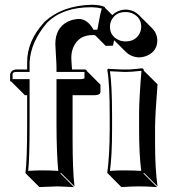

<svg xmlns="http://www.w3.org/2000/svg" viewBox="-20 -718 758 798"><path d="M436 -234.9Q436 -374 425.8 -428.2L429.2 -432.1Q436 -432.1 453.1 -430.7Q483.9 -428.7 500 -429.2Q504.4 -429.2 509 -429.2Q513.7 -429.2 518.6 -429.4Q523.4 -429.7 527.1 -429.9Q530.8 -430.2 535.9 -430.7Q541 -431.2 543.7 -431.4Q546.4 -431.6 551.3 -432.1Q556.2 -432.6 557.6 -432.9Q559.1 -433.1 564 -433.6L568.8 -434.1Q573.2 -433.6 575.7 -431.6Q577.6 -428.2 578.1 -423.8L634.8 -367.7Q625 -245.1 624.5 -189.5V-123.5Q624.5 -14.6 634.8 56.6L578.1 0L576.2 2.9L632.8 59.6Q586.9 56.6 558.6 56.6Q528.3 56.6 484.4 59.6L428.2 2.9L425.8 0Q435.5 -68.4 436 -180.2ZM167 -628.9Q239.7 -694.8 359.9 -698.2Q399.4 -697.8 415 -689L416 -686L446.8 -655.3Q469.7 -677.2 502 -678.2Q534.7 -677.2 556.6 -656.2L613.3 -599.6Q633.3 -578.6 633.8 -550.3Q633.8 -506.8 593.8 -487.8Q576.7 -480 558.6 -479.5Q525.9 -480.5 503.9 -501.5L454.1 -550.8Q451.7 -536.1 449.7 -528.3L419.4 -527.3L375.5 -571.3Q370.1 -572.3 365.7 -572.3Q306.6 -572.3 284.7 -521.5Q276.4 -501.5 276.4 -478.5Q276.4 -466.8 279.3 -429.2H333Q337.4 -428.7 339.4 -426.8Q340.3 -424.3 340.8 -422.9L397.5 -366.2V-335.4Q396.5 -323.2 374.5 -322.3H281.7V-143.6Q281.7 -9.3 289.6 56.6L232.9 0L231 2.9L287.6 59.6Q286.1 59.6 218.8 56.6L143.6 59.6L86.9 2.9L85.9 0Q92.8 -52.2 92.8 -200.2V-322.3H83.5L26.9 -378.9Q23.9 -379.4 22.9 -379.9Q22 -382.3 22 -385.3V-409.2Q26.4 -426.8 44.9 -429.2H92.8V-459Q92.8 -547.4 161.6 -623Q164.6 -626.5 167 -628.9ZM174.3 -622.1Q107.4 -543 103 -459V-418.9H44.9Q32.2 -418 32.2 -409.2V-389.2H103V-200.2Q103 -59.6 97.2 -7.8Q133.8 -10.3 162.1 -9.8Q189.5 -9.8 222.2 -7.8Q215.3 -74.2 214.8 -200.2V-389.2H317.9Q325.7 -389.6 331.1 -392.6V-418.9H214.8V-439Q214.8 -451.7 212.4 -488.3Q210 -523.4 210 -535.2Q210 -600.6 260.3 -627.4Q282.7 -638.7 309.1 -639.2Q344.2 -638.2 368.7 -594.2L384.8 -594.7Q386.2 -602.5 389.6 -621.6Q397.5 -666 403.3 -682.6Q383.3 -687.5 359.9 -688Q242.7 -688 178.7 -626.5Q176.3 -624 174.3 -622.1ZM445.8 -234.9V-180.2Q445.8 -72.3 437 -7.8Q471.2 -10.3 502 -9.8Q533.2 -9.8 566.9 -7.8Q558.1 -76.7 558.1 -180.2V-246.1Q558.1 -304.2 567.9 -423.8Q525.9 -418.9 500 -418.9Q489.7 -418.9 437 -421.9Q445.8 -364.3 445.8 -234.9ZM437 -606.9Q437 -568.8 472.2 -552.2Q485.8 -545.9 502 -545.9Q543.9 -545.9 561 -580.6Q566.9 -593.3 566.9 -606.9Q566.9 -645 531.7 -661.6Q517.6 -668 502 -668Q460 -668 442.9 -633.3Q437 -620.1 437 -606.9Z"/></svg>

Font: Linux Biolinum Shadow O
Style: Bold
Weight: 700
Designer: Philipp H. Poll
Foundry: Philipp H. Poll
Version: Version 0.9.2